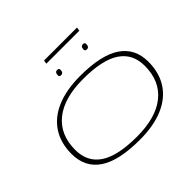

<svg xmlns="http://www.w3.org/2000/svg" viewBox="-223 -1291 1581 1581"><g transform="rotate(-45 568.0 -500.0)"><path d="M568 10Q323 10 205.5 -70Q88 -150 88 -305Q88 -434 147.5 -524.5Q207 -615 319.5 -662.5Q432 -710 593 -710Q837 -710 955 -630Q1073 -550 1073 -396Q1073 -267 1013.5 -176Q954 -85 841.5 -37.5Q729 10 568 10ZM570 -25Q791 -25 909.5 -120.5Q1028 -216 1028 -393Q1028 -533 921.5 -604Q815 -675 591 -675Q370 -675 251.5 -579.5Q133 -484 133 -308Q133 -167 239.5 -96Q346 -25 570 -25ZM787 -825Q766 -825 766 -843Q766 -879 794 -879Q814 -879 814 -860Q814 -825 787 -825ZM486 -825Q466 -825 466 -842Q466 -879 494 -879Q514 -879 514 -860Q514 -825 486 -825ZM467 -978 472 -1010H856L851 -978Z"/></g></svg>

Font: Georama ExtraExtended ExtraLight
Style: Italic
Weight: 200
Width: 8
Italic angle: -9°
Designer: Jean-Baptiste Levee
Foundry: Production Type
Version: Version 1.000